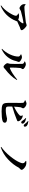

<svg xmlns="http://www.w3.org/2000/svg" viewBox="2544 -3398 913 6040"><g transform="rotate(90 3000.0 -377.5)"><path d="M112.3 -723.6 124 -727.5Q148.4 -703.1 163.6 -695.8Q178.7 -688.5 203.1 -688.5Q272.5 -688.5 429.7 -705.1Q586.9 -721.7 679.7 -734.4Q702.1 -737.3 730 -749Q757.8 -760.7 771.5 -760.7Q805.7 -760.7 867.2 -700.2Q928.7 -639.6 928.7 -603.5Q928.7 -585 914.1 -574.7Q899.4 -564.5 872.6 -557.1Q845.7 -549.8 840.8 -547.9Q759.8 -507.8 644.5 -459Q649.4 -446.3 643.6 -432.6Q497.1 -78.1 161.1 58.6L149.4 43.9Q278.3 -48.8 377 -205.1Q475.6 -361.3 475.6 -423.8Q475.6 -462.9 403.3 -495.1L404.3 -506.8Q441.4 -521.5 476.6 -521.5Q543 -521.5 601.6 -494.1Q677.7 -561.5 710.9 -631.8Q717.8 -648.4 713.9 -653.3Q710 -658.2 695.3 -658.2Q667 -658.2 532.7 -629.4Q398.4 -600.6 330.1 -579.1Q313.5 -574.2 284.7 -554.7Q255.9 -535.2 237.3 -535.2Q206.1 -535.2 167 -569.3Q127.9 -603.5 116.2 -639.6Q103.5 -678.7 112.3 -723.6Z M1914.1 -692.4 1913.1 -706.1Q1960.9 -734.4 2002 -734.4Q2046.9 -734.4 2100.1 -700.2Q2153.3 -666 2153.3 -637.7Q2153.3 -623 2137.7 -602.5Q2122.1 -582 2119.1 -561.5Q2112.3 -515.6 2107.9 -410.6Q2103.5 -305.7 2105.5 -249Q2105.5 -222.7 2130.9 -233.4Q2276.4 -291 2484.4 -462.9L2497.1 -453.1Q2439.5 -349.6 2348.1 -254.4Q2256.8 -159.2 2158.2 -85.9Q2151.4 -81.1 2137.2 -66.4Q2123 -51.8 2109.9 -42.5Q2096.7 -33.2 2082 -33.2Q2049.8 -33.2 2008.3 -80.1Q1966.8 -127 1966.8 -155.3Q1966.8 -167 1975.6 -191.4Q1984.4 -215.8 1986.3 -236.3Q1990.2 -272.5 1991.2 -411.6Q1992.2 -550.8 1988.3 -626Q1985.4 -670.9 1914.1 -692.4ZM1758.8 -501Q1758.8 -543 1690.4 -575.2V-589.8Q1745.1 -612.3 1777.3 -612.3Q1818.4 -612.3 1873.5 -578.1Q1928.7 -543.9 1928.7 -511.7Q1928.7 -496.1 1916 -469.7Q1903.3 -443.4 1901.4 -432.6Q1874 -291 1779.8 -168.5Q1685.5 -45.9 1526.4 28.3L1514.6 15.6Q1624 -89.8 1691.4 -234.9Q1758.8 -379.9 1758.8 -501Z M3609.4 -632.8 3617.2 -639.6Q3679.7 -629.9 3720.7 -599.6Q3756.8 -574.2 3775.9 -543.5Q3794.9 -512.7 3794.9 -490.2Q3794.9 -482.4 3792 -476.6Q3789.1 -470.7 3781.7 -465.8Q3774.4 -460.9 3768.1 -458.5Q3761.7 -456.1 3748.5 -451.2Q3735.4 -446.3 3726.6 -442.4Q3572.3 -376 3332 -307.6Q3330.1 -220.7 3331.1 -193.4Q3332 -152.3 3339.4 -135.7Q3346.7 -119.1 3369.6 -111.3Q3392.6 -103.5 3445.3 -103.5Q3506.8 -103.5 3568.4 -113.3Q3629.9 -123 3666.5 -132.8Q3703.1 -142.6 3705.1 -142.6Q3839.8 -142.6 3839.8 -75.2Q3839.8 -21.5 3783.2 -2.9Q3698.2 28.3 3482.4 28.3Q3409.2 28.3 3362.8 22Q3316.4 15.6 3286.6 3.4Q3256.8 -8.8 3242.2 -35.2Q3227.5 -61.5 3222.2 -91.3Q3216.8 -121.1 3215.8 -173.8Q3213.9 -239.3 3215.8 -363.3Q3217.8 -487.3 3217.3 -568.4Q3216.8 -649.4 3210.9 -660.2Q3201.2 -681.6 3131.8 -708V-716.8Q3204.1 -755.9 3237.3 -755.9Q3287.1 -755.9 3336.4 -718.3Q3385.7 -680.7 3385.7 -648.4Q3385.7 -631.8 3372.1 -610.8Q3358.4 -589.8 3355.5 -576.2Q3340.8 -490.2 3335 -362.3Q3527.3 -457 3608.4 -539.1Q3628.9 -559.6 3624 -586.9Q3622.1 -598.6 3609.4 -632.8ZM3691.4 -732.4 3699.2 -744.1Q3799.8 -723.6 3842.8 -684.6Q3869.1 -661.1 3869.1 -630.9Q3869.1 -613.3 3856.9 -601.1Q3844.7 -588.9 3826.2 -588.9Q3800.8 -588.9 3781.2 -622.1Q3740.2 -688.5 3691.4 -732.4ZM3785.2 -802.7 3792 -814.5Q3884.8 -802.7 3930.7 -769.5Q3964.8 -746.1 3964.8 -708Q3964.8 -668 3926.8 -668Q3901.4 -668 3876 -705.1Q3836.9 -760.7 3785.2 -802.7Z M5114.3 -632.8Q5114.3 -663.1 5101.1 -682.1Q5087.9 -701.2 5042 -731.4L5045.9 -747.1Q5127 -758.8 5180.7 -738.3Q5233.4 -717.8 5277.8 -675.3Q5322.3 -632.8 5322.3 -600.6Q5322.3 -577.1 5292.5 -553.2Q5262.7 -529.3 5255.9 -515.6Q5163.1 -335 4995.1 -176.8Q4827.1 -18.6 4612.3 55.7L4601.6 39.1Q4756.8 -69.3 4896.5 -242.2Q5036.1 -415 5091.8 -549.8Q5114.3 -605.5 5114.3 -632.8Z"/></g></svg>

Font: Bpmf Zihi Serif Heavy
Style: Heavy
Weight: 900
Foundry: But Ko
Version: Version 1.320